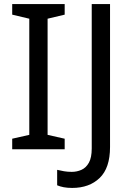

<svg xmlns="http://www.w3.org/2000/svg" viewBox="-20 -734 652 944"><path d="M298 0H40V-52L124 -71V-642L40 -662V-714H298V-662L214 -642V-71L298 -52ZM335 190Q311 190 293 186.5Q275 183 261 177V101Q277 105 295 108Q313 111 333 111Q358 111 380.5 101Q403 91 417 66Q431 41 431 -4V-714H521V-11Q521 92 470 141Q419 190 335 190Z"/></svg>

Font: Noto Sans Phoenician
Style: Regular
Weight: 400
Designer: Monotype Design Team
Foundry: Monotype Imaging Inc.
Version: Version 2.001; ttfautohint (v1.8.4.7-5d5b)